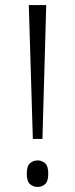

<svg xmlns="http://www.w3.org/2000/svg" viewBox="-20 -734 297 760"><path d="M94 -714H163L148 -184H110ZM129 6Q112 6 99 -5Q86 -16 86 -47Q86 -77 99 -88Q112 -99 129 -99Q146 -99 158.5 -88Q171 -77 171 -47Q171 -16 158.5 -5Q146 6 129 6Z"/></svg>

Font: Noto Serif Sinhala ExtraCondensed Light
Style: Regular
Weight: 300
Width: 2
Designer: Jelle Bosma - Monotype Design Team
Foundry: Monotype Imaging Inc.
Version: Version 2.007; ttfautohint (v1.8.4.7-5d5b)